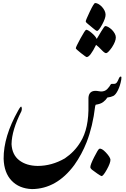

<svg xmlns="http://www.w3.org/2000/svg" viewBox="-20 -1018 844 1291"><path d="M795.4 -482.4Q788.1 -441.4 772.9 -411.1Q757.8 -380.9 742.2 -373Q726.6 -365.2 702.1 -362.3Q690.4 -344.2 672.9 -331.3Q655.3 -318.4 624 -314Q622.6 -314 619.6 -302.2Q604 -168.9 562.5 -62Q530.3 20 479.5 91.8Q360.8 252 194.8 253.4Q108.4 250 57.6 196.3Q7.3 143.6 4.4 49.3Q3.4 -100.1 102.5 -275.4Q121.6 -310.5 125 -297.4Q128.9 -284.7 124.5 -271.5Q59.1 -142.6 57.6 -48.8Q61.5 22.9 109.4 59.8Q157.2 96.7 232.9 97.7Q328.1 97.7 416 46.9Q481 2.9 520.5 -62Q578.6 -153.8 574.7 -314V-360.4Q577.6 -406.2 621.1 -407.2Q631.8 -407.2 642.8 -405Q653.8 -402.8 659.2 -402.8Q685.5 -402.8 701.2 -419.2Q716.8 -435.5 725.1 -451.2Q728 -455.6 747.1 -454.1Q759.3 -454.1 766.6 -465.1Q773.9 -476.1 778.3 -488.3Q785.6 -505.9 793.9 -502.9Q798.3 -501.5 795.4 -482.4ZM489.7 -693.4Q489.7 -702.1 521 -759.5Q552.2 -816.9 559.6 -817.9Q571.3 -817.9 596.4 -796.6Q621.6 -775.4 630.4 -756.3Q646.5 -782.7 661.1 -807.6Q682.6 -842.8 687.5 -842.8Q705.1 -842.8 732.4 -817.9Q758.8 -790 758.8 -766.6Q758.8 -739.7 732.4 -699.2Q705.1 -660.6 693.4 -660.6Q684.1 -660.6 666.5 -678.7Q642.1 -704.6 626 -716.3Q585.9 -634.3 563 -634.3Q558.1 -634.3 523.9 -661.4Q489.7 -688.5 489.7 -693.4ZM556.6 -875Q556.6 -882.3 583.7 -939.5Q610.8 -996.6 619.6 -997.6Q640.1 -997.6 665 -972.7Q689.9 -944.8 689.9 -918.9Q689.9 -895 666.7 -852.5Q643.6 -810.1 632.8 -810.1Q626 -810.1 603.3 -830.1Q580.6 -850.1 568.6 -858.9Q556.6 -867.7 556.6 -875ZM587.4 105.5Q587.4 89.4 613.3 38.1Q639.2 -13.2 647 -17.1Q662.6 -23.9 691.7 7.1Q720.7 38.1 722.7 55.7Q722.7 78.6 698.2 122.3Q673.8 166 663.1 166Q658.7 166 634.3 149.2Q609.9 132.3 597.7 122.6Q587.4 113.8 587.4 105.5Z"/></svg>

Font: IranNastaliq
Style: Regular
Weight: 400
Designer: Hossein Zahedi
Version: Version 1.5